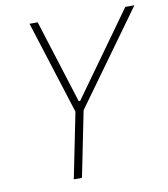

<svg xmlns="http://www.w3.org/2000/svg" viewBox="-79 -765 728 833"><g transform="rotate(-10 284.5 -349.0)"><path d="M179 0 237 -288 107 -698H143L259 -330H265L529 -698H569L273 -288L215 0Z"/></g></svg>

Font: IBM Plex Sans Cond ExtLt
Style: Italic
Weight: 200
Width: 3
Italic angle: -11°
Designer: Mike Abbink, Paul van der Laan, Pieter van Rosmalen
Foundry: Bold Monday
Version: Version 1.3